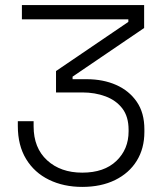

<svg xmlns="http://www.w3.org/2000/svg" viewBox="-20 -720 643 754"><path d="M303 14Q230 14 172.5 -14Q115 -42 82.5 -95.5Q50 -149 50 -225V-244H112V-224Q112 -139 165 -90.5Q218 -42 303 -42Q389 -42 437 -88Q485 -134 485 -204V-210Q485 -262 460.5 -294Q436 -326 394.5 -341.5Q353 -357 303 -357H200V-441L484 -634V-644H66V-700H546V-610L265 -419V-409H320Q385 -409 436 -386.5Q487 -364 517 -320.5Q547 -277 547 -212V-202Q547 -137 517 -88.5Q487 -40 432 -13Q377 14 303 14Z"/></svg>

Font: Space Grotesk Variable Light
Style: Regular
Weight: 300
Designer: Florian Karsten
Foundry: Florian Karsten
Version: Version 2.000